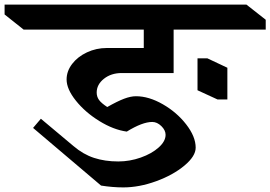

<svg xmlns="http://www.w3.org/2000/svg" viewBox="-138 -806 1177 836"><path d="M1019 -677H618V-488H392Q346 -488 314.5 -463Q283 -438 283 -403Q283 -385 293 -371Q303 -357 329 -340Q373 -365 402 -376Q431 -387 454 -387Q510 -387 571 -352Q632 -317 673 -264Q714 -211 714 -163Q714 -126 665 -85Q616 -44 542 -17Q468 10 399 10Q352 10 302 2L6 -249L40 -289L182 -170Q224 -134 271.5 -118.5Q319 -103 377 -103Q427 -103 475 -120Q523 -137 553 -164Q583 -191 583 -219Q583 -239 564.5 -257Q546 -275 525 -275Q482 -275 414 -233Q356 -241 294.5 -279Q233 -317 192.5 -367.5Q152 -418 152 -460Q152 -496 176 -527.5Q200 -559 240.5 -578Q281 -597 327 -597H488V-677H-35L-118 -743V-786H935L1019 -720ZM852 -511V-373H809L722 -413V-552H765Z"/></svg>

Font: InknutAntiqua
Style: Medium
Weight: 500
Designer: Claus Eggers Srensen
Foundry: Claus Eggers Srensen
Version: Version 1.000; ttfautohint (v1.2) -l 7 -r 28 -G 50 -x 13 -D 